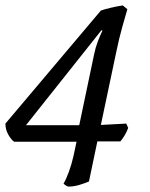

<svg xmlns="http://www.w3.org/2000/svg" viewBox="-21 -585 556 710"><path d="M233 105Q229 105 223.5 101.5Q218 98 214 94Q224 77 234 49.5Q244 22 251 -9L262 -61H31Q20 -69 9.5 -87.5Q-1 -106 -1 -128L352 -546Q366 -551 389.5 -556.5Q413 -562 433 -565L450 -551Q444 -531 431.5 -486.5Q419 -442 409 -393L352 -123L446 -128L453 -112Q448 -98 440 -84.5Q432 -71 424 -62H339L308 86Q295 92 273.5 98.5Q252 105 233 105ZM75 -122H272L327 -384Q332 -409 341 -432.5Q350 -456 358 -472L354 -473Z"/></svg>

Font: Texturina 72pt 72pt Regular
Style: Italic
Weight: 400
Italic angle: -11°
Designer: Guillermo Torres Carreño
Foundry: Omnibus-Type
Version: Version 1.002; ttfautohint (v1.8.3)